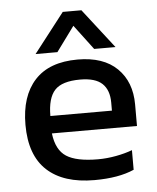

<svg xmlns="http://www.w3.org/2000/svg" viewBox="-51 -726 639 780"><g transform="rotate(-5 268.5 -336.0)"><path d="M234 -682H310L435 -521H348L272 -622L198 -521H109ZM43 -238Q43 -355 102 -419.5Q161 -484 277 -484Q382 -484 438 -429Q494 -374 494 -282V-194H147Q155 -126 196 -99.5Q237 -73 325 -73Q361 -73 398.5 -80Q436 -87 465 -98V-18Q402 10 303 10Q177 10 110 -52Q43 -114 43 -238ZM398 -265V-298Q398 -349 370 -375.5Q342 -402 280 -402Q206 -402 176.5 -370Q147 -338 147 -265Z"/></g></svg>

Font: Kanit
Style: Regular
Weight: 400
Designer: Katatrad Team
Foundry: Cadson Demak
Version: Version 1.001